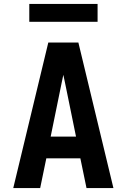

<svg xmlns="http://www.w3.org/2000/svg" viewBox="-20 -950 640 970"><path d="M47 0 224 -735H376L553 0H417L386 -150H214L183 0ZM364 -260 317 -490Q313 -511 308.5 -531.5Q304 -552 300 -572Q296 -552 291.5 -531.5Q287 -511 283 -490L236 -260ZM128 -840V-930H473V-840Z"/></svg>

Font: Iosevka Extrabold Extended
Style: Regular
Weight: 800
Width: 7
Monospace: yes
Designer: Belleve Invis
Foundry: Belleve Invis
Version: Version 32.5.0; ttfautohint (v1.8.4)